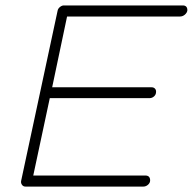

<svg xmlns="http://www.w3.org/2000/svg" viewBox="-20 -690 713 710"><path d="M74.2 0Q65.9 0 61.3 -6.6Q56.6 -13.2 58.1 -21L192.9 -649.9Q194.3 -658.2 201.7 -664.1Q209 -669.9 215.8 -669.9H655.8Q672.9 -669.9 672.9 -651.9Q671.9 -643.1 663.8 -636Q655.8 -628.9 645 -628.9H228L172.9 -367.2H541Q548.3 -367.2 553 -362.3Q557.6 -357.4 557.1 -350.1Q557.1 -340.3 549.8 -333.7Q542.5 -327.1 533.2 -327.1H164.1L103 -41H517.1Q535.2 -41 535.2 -22.9Q535.2 -13.7 527.3 -6.8Q519.5 0 509.8 0Z"/></svg>

Font: Comic Neue Light
Style: Italic
Weight: 300
Italic angle: -12°
Designer: Craig Rozynski
Foundry: Craig Rozynski
Version: Version 2.003;hotconv 1.0.109;makeotfexe 2.5.65596